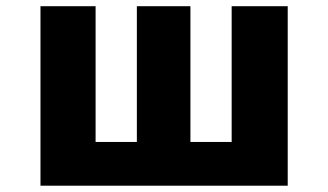

<svg xmlns="http://www.w3.org/2000/svg" viewBox="-20 -589 1040 609"><path d="M108.4 0V-569.3H283.2V-138.7H414.1V-569.3H584V-138.7H714.8V-569.3H892.6V0Z"/></svg>

Font: Gen Shin Gothic Monospace Heavy
Style: Bold
Weight: 800
Designer: [Source Han Sans]
Ryoko NISHIZUKA  (kana & ideographs); Paul D. Hunt (Latin, Greek & Cyrillic); Wenlong ZHANG  (bopomofo
Version: Version 1.002.20150607